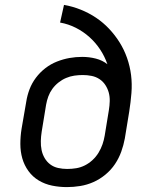

<svg xmlns="http://www.w3.org/2000/svg" viewBox="-20 -755 640 783"><path d="M253 8Q222 8 192.5 2Q163 -4 138 -19Q113 -34 96 -57.5Q79 -81 71 -109Q63 -137 63 -168Q63 -199 68 -230L87 -340Q91 -366 100.5 -391Q110 -416 126.5 -438Q143 -460 165 -477Q187 -494 212.5 -504Q238 -514 263.5 -518.5Q289 -523 315 -523Q344 -523 371 -516Q398 -509 418 -493Q407 -525 388.5 -553Q370 -581 345 -603.5Q320 -626 289.5 -641.5Q259 -657 225 -663L241 -735Q276 -729 309.5 -715.5Q343 -702 372 -682.5Q401 -663 425 -637.5Q449 -612 467.5 -582.5Q486 -553 498 -519Q510 -485 514.5 -449Q519 -413 516 -375.5Q513 -338 507 -300L489 -190Q484 -163 474.5 -136.5Q465 -110 449 -86Q433 -62 410 -43Q387 -24 361 -12.5Q335 -1 307.5 3.5Q280 8 253 8ZM254 -66Q273 -66 291 -69Q309 -72 326 -80.5Q343 -89 357.5 -102.5Q372 -116 382 -132.5Q392 -149 398 -166.5Q404 -184 407 -202L424 -306Q427 -324 427.5 -342.5Q428 -361 423.5 -377.5Q419 -394 409.5 -408.5Q400 -423 385.5 -432.5Q371 -442 353.5 -445.5Q336 -449 318 -449H317Q300 -449 283 -446.5Q266 -444 249.5 -437Q233 -430 218.5 -418.5Q204 -407 193.5 -392.5Q183 -378 177 -361.5Q171 -345 168 -328L150 -218Q147 -199 146.5 -180Q146 -161 149.5 -143.5Q153 -126 162 -110.5Q171 -95 185 -84.5Q199 -74 217 -70Q235 -66 254 -66Z"/></svg>

Font: Iosevka Slab Extended
Style: Italic
Weight: 400
Width: 7
Italic angle: -9°
Monospace: yes
Designer: Belleve Invis
Foundry: Belleve Invis
Version: Version 11.1.0; ttfautohint (v1.8.3)